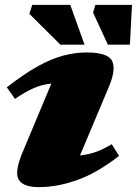

<svg xmlns="http://www.w3.org/2000/svg" viewBox="-20 -752 561 787"><path d="M72 -126.5 190.5 -409.5Q152.5 -405.5 118.8 -391Q85 -376.5 41.5 -346.5L8 -394Q79 -449.5 135.8 -480.8Q192.5 -512 240.8 -524.5Q289 -537 334.5 -537Q422.5 -537 439.5 -502.2Q456.5 -467.5 426 -395.5L308 -115Q344 -118.5 374.5 -129.8Q405 -141 438 -161L468 -113Q376.5 -42 295.2 -13.5Q214 15 139.5 15Q75 15 56.8 -15.5Q38.5 -46 72 -126.5ZM326.5 -569H227.5L100.5 -695L112 -732H268ZM512.5 -569H422L361.5 -700.5L371 -732H521Z"/></svg>

Font: Newsreader Caption ExtraBold
Style: Italic
Weight: 800
Italic angle: -17°
Designer: Hugues Gentile
Foundry: Production Type
Version: Version 1.001